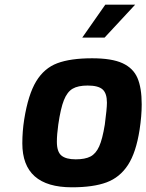

<svg xmlns="http://www.w3.org/2000/svg" viewBox="-20 -791 623 817"><path d="M75 -181Q75 -232 83 -283Q100 -389 134 -445Q168 -501 224 -522Q280 -543 372 -543Q456 -543 501.5 -522Q547 -501 565 -459Q583 -417 583 -347Q583 -298 574 -239Q559 -142 524.5 -89Q490 -36 433.5 -15Q377 6 286 6Q75 6 75 -181ZM426 -261Q435 -329 435 -354Q435 -394 416.5 -410.5Q398 -427 353 -427Q312 -427 289 -413.5Q266 -400 252 -365Q238 -330 228 -261Q222 -218 222 -188Q222 -145 241.5 -129Q261 -113 302 -113Q342 -113 365 -125Q388 -137 402 -168Q416 -199 426 -261ZM428 -771H555L425 -631H330Z"/></svg>

Font: Exo
Style: Bold Italic
Weight: 700
Italic angle: -9°
Designer: Natanael Gama
Foundry: Natanael Gama
Version: Version 1.500; ttfautohint (v1.6)